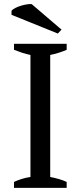

<svg xmlns="http://www.w3.org/2000/svg" viewBox="-20 -913 392 933"><path d="M36 0ZM304 0H48V-29Q87 -47 128 -53V-646Q108 -650 88 -656.5Q68 -663 48 -671V-700H304V-671Q286 -663 265 -656.5Q244 -650 224 -646V-53Q245 -49 266 -43Q287 -37 304 -29ZM279 -769 261 -750 36 -841V-861Q42 -868 55 -874.5Q68 -881 83 -885.5Q98 -890 112 -892Q126 -894 134 -893Z"/></svg>

Font: PT Serif
Style: Regular
Weight: 400
Designer: A.Korolkova, O.Umpeleva, V.Yefimov
Foundry: ParaType Ltd
Version: Version 1.000W OFL; ttfautohint (v1.6)